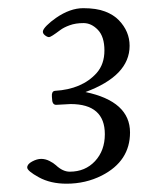

<svg xmlns="http://www.w3.org/2000/svg" viewBox="-20 -783 400 465"><path d="M150.9 -531 116 -529.1Q106 -529.1 106 -545.2Q106 -545.4 105.7 -548.8Q105.5 -552.2 105.7 -554.4Q106 -556.6 106.7 -558.3Q108.4 -562.5 113 -563Q178.7 -566.9 213.9 -606Q232.9 -627.4 232.9 -660.8Q232.9 -694.1 217.2 -710.6Q201.4 -727.1 182.3 -727.1Q163.1 -727.1 148.7 -721.8Q134.3 -716.6 125.7 -710Q103.3 -693.1 98.9 -693.1Q94.5 -693.1 88.9 -697.5Q83.3 -701.9 83.9 -707.2Q84.5 -712.4 93.3 -721.3Q102.1 -730.2 115.7 -739.7Q149.7 -763.2 181.6 -763.2Q213.6 -763.2 234.4 -755.2Q255.1 -747.3 267.8 -734.1Q293.9 -707 293.9 -672.1Q293.9 -599.6 187 -560.1Q294.9 -537.4 294.9 -462.2Q294.9 -392.8 226.6 -357.9Q187.5 -338.1 141.1 -338.1Q102.3 -338.1 74.1 -353.6Q45.9 -369.1 45.9 -377.3Q45.9 -385.5 57.7 -391.8Q69.6 -398.2 79.7 -398.2Q89.8 -398.2 99.6 -393.3Q109.4 -388.4 115.5 -382.8Q132.1 -367.2 148.9 -367.2Q186.3 -367.2 210.1 -392.7Q233.9 -418.2 233.9 -458Q233.9 -531 150.9 -531Z"/></svg>

Font: Fanwood Text
Style: Italic
Weight: 400
Italic angle: -9°
Version: Version 1.101